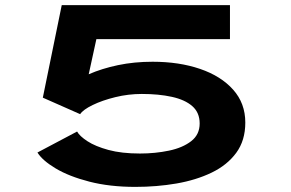

<svg xmlns="http://www.w3.org/2000/svg" viewBox="-20 -720 1140 751"><path d="M293.5 -273.5 147.5 -338 221.5 -700H879.5V-567H357L327 -429.5Q378.5 -452 441.5 -465.2Q504.5 -478.5 577 -478.5Q680.5 -478.5 762.5 -450.5Q844.5 -422.5 892 -369.2Q939.5 -316 939.5 -240.5Q939.5 -170.5 904 -122.2Q868.5 -74 807.8 -44.8Q747 -15.5 670 -2.2Q593 11 509.5 11Q409 11 329.5 -9.5Q250 -30 197.8 -61.2Q145.5 -92.5 126.5 -123.5L281.5 -205.5Q291.5 -187.5 322.2 -167.5Q353 -147.5 404.2 -133.5Q455.5 -119.5 527.5 -119.5Q587.5 -119.5 641 -130.8Q694.5 -142 727.8 -167.8Q761 -193.5 761 -237Q761 -279.5 732.2 -304.8Q703.5 -330 652.2 -341.2Q601 -352.5 534.5 -352.5Q482 -352.5 431 -340Q380 -327.5 342.5 -309.2Q305 -291 293.5 -273.5Z"/></svg>

Font: Trispace Expanded
Style: Bold
Weight: 700
Width: 7
Designer: Tyler Finck
Foundry: Etcetera Type Company
Version: Version 1.210; ttfautohint (v1.8.3)